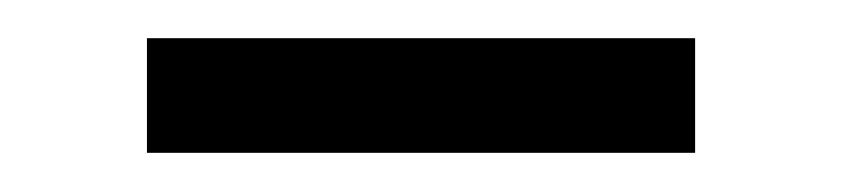

<svg xmlns="http://www.w3.org/2000/svg" viewBox="-20 -648 430 98"><path d="M334.8 -570H55V-628.5H334.8Z"/></svg>

Font: Space Grotesk Variable
Style: Regular
Weight: 400
Designer: Florian Karsten (Space Grotesk), Colophon Foundry (Space Mono)
Foundry: Florian Karsten
Version: Version 1.106